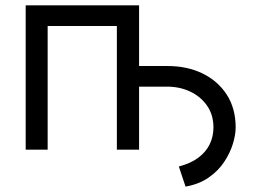

<svg xmlns="http://www.w3.org/2000/svg" viewBox="-20 -566 962 726"><path d="M474.6 -238.3V-316.4H610.4Q686 -316.9 744.6 -288.8Q803.2 -260.7 837.2 -208.5Q871.1 -156.2 871.1 -84Q871.1 -56.6 860.6 -22.2Q850.1 12.2 827.9 45.9Q805.7 79.6 769.5 105Q733.4 130.4 681.6 139.6L656.2 63.5Q700.2 52.2 729.2 30.8Q758.3 9.3 772.7 -20Q787.1 -49.3 787.1 -84Q787.1 -131.8 762.9 -166.5Q738.8 -201.2 698.5 -220Q658.2 -238.8 610.4 -238.3ZM77.1 0V-545.9H505.9V0H421.9V-467.8H160.2V0Z"/></svg>

Font: Inter V
Style: 
Weight: 400
Designer: Rasmus Andersson
Foundry: rsms
Version: Version 4.000;git-a3f224843